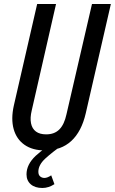

<svg xmlns="http://www.w3.org/2000/svg" viewBox="-20 -740 572 956"><path d="M204 9Q142 9 102 -19Q62 -47 48 -97.5Q34 -148 49 -215L165 -720H259L138 -190Q129 -153 134.5 -126Q140 -99 159 -85Q178 -71 210 -71Q251 -71 275.5 -95.5Q300 -120 311 -171L438 -720H532L407 -176Q386 -85 335 -38Q284 9 204 9ZM191 196Q154 196 133 177.5Q112 159 112 128Q112 79 157.5 36Q203 -7 272 -40L294 -20Q241 17 206 49Q171 81 171 115Q171 131 180 138.5Q189 146 201 146Q216 146 235 133L251 177Q237 186 222 191Q207 196 191 196Z"/></svg>

Font: Instrument Sans Condensed Medium
Style: Italic
Weight: 500
Width: 3
Italic angle: -13°
Designer: Rodrigo Fuenzalida
Foundry: fragTYPE
Version: Version 1.000;gftools[0.9.28]